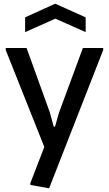

<svg xmlns="http://www.w3.org/2000/svg" viewBox="-20 -800 590 1040"><path d="M145 202 144 193 220 -4 11 -529V-540H124L250 -191L271 -114H278L300 -191L429 -540H539V-529L246 220ZM116 -706 279 -780 444 -706V-626L280 -699L116 -626Z"/></svg>

Font: Encode Sans Narrow
Style: Medium
Weight: 500
Designer: Pablo Impallari, Andres Torresi
Foundry: Pablo Impallari, Andres Torresi
Version: Version 1.000; ttfautohint (v1.00) -l 8 -r 50 -G 200 -x 14 -